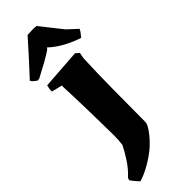

<svg xmlns="http://www.w3.org/2000/svg" viewBox="-326 -734 971 971"><g transform="rotate(-45 159.0 -248.5)"><path d="M13 216Q4 206 -5.5 195Q-15 184 -23 172Q-22 165 -18 158Q14 129 39.5 89.5Q65 50 79 21Q81 6 82 -12Q83 -30 83 -49Q82 -142 80 -228.5Q78 -315 74 -408Q59 -412 45 -415Q31 -418 17 -422Q17 -441 23 -461L237 -476L256 -460L250 -429Q245 -320 244.5 -213.5Q244 -107 243 22Q243 37 222 66.5Q201 96 170 125Q139 153 96 178.5Q53 204 13 216ZM18 -513 6 -512Q-2 -517 -10.5 -524.5Q-19 -532 -23 -539Q14 -579 55 -624Q96 -669 133 -711Q147 -712 165 -712.5Q183 -713 197 -711L289 -595L341 -547Q337 -538 329 -527.5Q321 -517 314 -509Q271 -523 229.5 -545.5Q188 -568 158 -597L150 -588Q129 -573 90 -551.5Q51 -530 18 -513Z"/></g></svg>

Font: Labrada ExtraBold
Style: Regular
Weight: 800
Designer: Mercedes Jáuregui
Foundry: Omnibus-Type Team
Version: Version 1.000; ttfautohint (v1.8.4.7-5d5b)